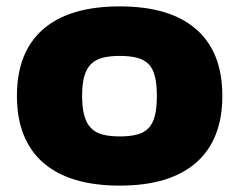

<svg xmlns="http://www.w3.org/2000/svg" viewBox="-20 -570 749 601"><path d="M355 11Q197 11 115 -61Q33 -133 33 -270Q33 -407 115 -478.5Q197 -550 355 -550Q512 -550 594 -478.5Q676 -407 676 -270Q676 -133 594 -61Q512 11 355 11ZM355 -143Q387 -143 409.5 -149Q432 -155 445.5 -169.5Q459 -184 465 -208.5Q471 -233 471 -270Q471 -306 465 -330.5Q459 -355 445.5 -369Q432 -383 409.5 -389Q387 -395 355 -395Q323 -395 300.5 -389Q278 -383 264 -368.5Q250 -354 243.5 -330Q237 -306 237 -270Q237 -234 243.5 -209.5Q250 -185 264 -170Q278 -155 300.5 -149Q323 -143 355 -143Z"/></svg>

Font: Encode Sans Wide
Style: ExtraBold
Weight: 800
Designer: Pablo Impallari, Andres Torresi
Foundry: Pablo Impallari, Andres Torresi
Version: Version 1.000; ttfautohint (v1.00) -l 8 -r 50 -G 200 -x 14 -